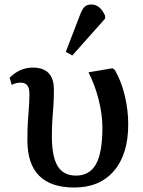

<svg xmlns="http://www.w3.org/2000/svg" viewBox="-20 -821 635 855"><path d="M311 14Q102 14 102 -196Q102 -244 104 -277Q106 -310 108.5 -339.5Q111 -369 111 -405Q111 -453 72 -453Q51 -453 32 -443L23 -475Q68 -520 126 -520Q220 -520 220 -422Q220 -383 218 -353.5Q216 -324 213.5 -292Q211 -260 211 -213Q211 -123 237 -81Q263 -39 318 -39Q379 -39 407.5 -90Q436 -141 436 -253Q436 -312 419 -378.5Q402 -445 374 -499L481 -517L491 -510Q520 -460 535.5 -396Q551 -332 551 -267Q551 -134 487.5 -60Q424 14 311 14ZM302 -574 273 -590 336 -754Q346 -781 357 -791Q368 -801 387 -801Q426 -801 448 -751V-738Z"/></svg>

Font: Literata 36pt Medium
Style: Regular
Weight: 500
Designer: Latin by Veronika Burian and Jose Scaglione. Greek by Irene Vlachou. Cyrillic by Vera Evstafieva.
Foundry: TypeTogether
Version: Version 3.002